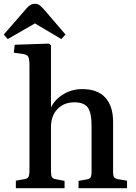

<svg xmlns="http://www.w3.org/2000/svg" viewBox="-38 -997 720 1017"><path d="M46 0V-40L91 -48Q107 -50 112.5 -60Q118 -70 118 -95V-651Q118 -686 111 -697.5Q104 -709 78 -712L35 -718L40 -760L221 -766L232 -757V-433V-428Q255 -473 299.5 -499Q344 -525 398 -525Q479 -525 520 -480Q561 -435 561 -352V-88Q561 -66 566.5 -58Q572 -50 592 -47L635 -40V0H378V-39L418 -46Q436 -49 441.5 -57Q447 -65 447 -88V-333Q447 -400 427 -427.5Q407 -455 356 -455Q301 -455 266.5 -419.5Q232 -384 232 -322V-92Q232 -69 236.5 -60Q241 -51 256 -48L304 -39V0ZM3 -790 -18 -814 102 -952Q112 -964 123 -970.5Q134 -977 147 -977Q160 -977 170 -970.5Q180 -964 195 -947L309 -814L287 -790L147 -873Z"/></svg>

Font: Literata 36pt Medium
Style: Regular
Weight: 500
Designer: Latin by Veronika Burian and Jose Scaglione. Greek by Irene Vlachou. Cyrillic by Vera Evstafieva.
Foundry: TypeTogether
Version: Version 3.002